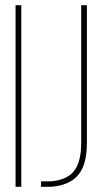

<svg xmlns="http://www.w3.org/2000/svg" viewBox="-20 -720 394 740"><path d="M40 -700H62V0H40ZM315 -700V-171Q315 -84 280.5 -44.5Q246 -5 176 0H138V-21H175Q238 -26 265.5 -61Q293 -96 293 -170V-700Z"/></svg>

Font: Bebas Neue Light
Style: Regular
Weight: 300
Designer: Ryoichi Tsunekawa
Foundry: Ryoichi Tsunekawa
Version: Version 001.003; ttfautohint (v1.5.65-e2d9)